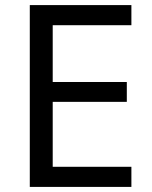

<svg xmlns="http://www.w3.org/2000/svg" viewBox="-20 -734 596 754"><path d="M496 0H97V-714H496V-635H187V-412H478V-334H187V-79H496Z"/></svg>

Font: Noto Sans Tai Le
Style: Regular
Weight: 400
Designer: Monotype Design Team
Foundry: Monotype Imaging Inc.
Version: Version 2.002; ttfautohint (v1.8.4.7-5d5b)